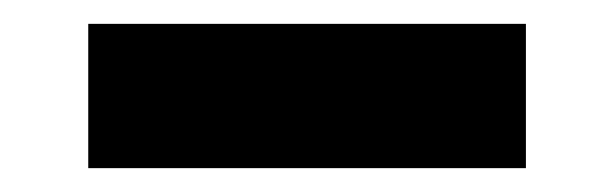

<svg xmlns="http://www.w3.org/2000/svg" viewBox="-20 -20 515 161"><path d="M54 121V0H421V121Z"/></svg>

Font: IngvarSans
Style: Bold
Weight: 700
Version: Version 3.000